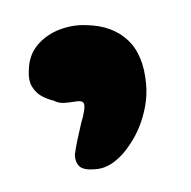

<svg xmlns="http://www.w3.org/2000/svg" viewBox="-46 -181 373 375"><g transform="rotate(-10 141.0 6.0)"><path d="M119 147.5Q92 145.8 85.2 135.6Q78.5 125.4 80.9 111.8Q84.9 99.4 91.3 83.5Q97.8 67.6 103.8 53.5Q110.1 41.1 113.4 31.2Q116.8 21.2 115.5 16.4Q114.1 13 110.4 11.6Q106.6 10.2 98.8 10.2Q87.2 10.2 76.9 8.9Q66.5 7.5 58.6 1.2Q47.4 -3.4 37 -11.6Q26.6 -19.8 21.4 -33.3Q16.2 -46.9 21.2 -67.1Q27.2 -96 47.8 -112.5Q68.4 -129 95.2 -133.8Q122.1 -138.6 147.2 -132.9Q196.4 -123.4 221.6 -90.2Q246.9 -57.1 241.8 1.1Q240 21.5 232.8 41.8Q225.5 62 214.6 79.7Q203.6 97.4 190.4 110.9Q174.6 128.1 156 138.3Q137.4 148.5 119 147.5Z"/></g></svg>

Font: Gluten Thin
Style: Regular
Weight: 100
Designer: Tyler Finck
Foundry: Etcetera Type Company
Version: Version 1.300